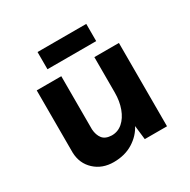

<svg xmlns="http://www.w3.org/2000/svg" viewBox="-138 -709 851 860"><g transform="rotate(-30 287.0 -279.0)"><path d="M213 20Q154 20 115 -16Q76 -52 74 -109V-431H201V-156Q203 -126 217.5 -107.5Q232 -89 265 -88Q297 -88 321 -109Q345 -130 358.5 -166.5Q372 -203 372 -248V-431H499V0H384L374 -86L377 -75Q356 -33 313.5 -6.5Q271 20 213 20ZM163 -578H415V-489H163Z"/></g></svg>

Font: Reem Kufi Fun SemiBold
Style: Regular
Weight: 600
Designer: Khaled Hosny
Version: Version 1.005